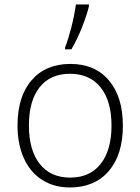

<svg xmlns="http://www.w3.org/2000/svg" viewBox="-20 -826 626 856"><path d="M527.8 -266.1Q527.8 -136.2 464.8 -63.2Q401.9 9.8 291 9.8Q221.2 9.8 168 -23.9Q114.7 -57.6 86.4 -120.6Q58.1 -183.6 58.1 -266.1Q58.1 -396 121.1 -468.5Q184.1 -541 293.9 -541Q403.3 -541 465.6 -467.5Q527.8 -394 527.8 -266.1ZM108.9 -266.1Q108.9 -156.7 157 -95.5Q205.1 -34.2 293 -34.2Q380.9 -34.2 429 -95.5Q477.1 -156.7 477.1 -266.1Q477.1 -376 428.5 -436.5Q379.9 -497.1 292 -497.1Q204.1 -497.1 156.5 -436.8Q108.9 -376.5 108.9 -266.1ZM270 -613.8Q284.2 -650.4 297.9 -703.6Q311.5 -756.8 318.4 -806.2H376.5V-797.9Q367.7 -760.3 345.7 -704.6Q323.7 -648.9 298.3 -606H270Z"/></svg>

Font: Zoram GWebM Light
Style: Regular
Weight: 300
Foundry: Ascender Corporation
Version: Version 1.000